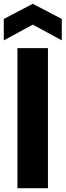

<svg xmlns="http://www.w3.org/2000/svg" viewBox="-28 -993 346 1013"><path d="M64 -739V0H225V-739ZM-8 -780 145 -863 298 -780V-893L145 -973L-8 -893Z"/></svg>

Font: Malmofest
Style: Bold
Weight: 700
Designer: Jonny Pinhorn (Poppins), Kolossal
Version: Version 1.004;Glyphs 3.1.2 (3151)